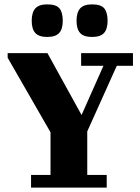

<svg xmlns="http://www.w3.org/2000/svg" viewBox="-20 -858 638 878"><path d="M15 -615H197L353 -332L453 -557H351V-615H588V-557H514L379 -257V-58H468V0H122V-58H211V-253L15 -594ZM125 -763Q125 -801 141.5 -819.5Q158 -838 196 -838Q237 -838 252 -819.5Q267 -801 267 -763Q267 -725 250.5 -707Q234 -689 196 -689Q158 -689 141.5 -707Q125 -725 125 -763ZM330 -763Q330 -801 346.5 -819.5Q363 -838 401 -838Q442 -838 457 -819.5Q472 -801 472 -763Q472 -725 455.5 -707Q439 -689 401 -689Q363 -689 346.5 -707Q330 -725 330 -763Z"/></svg>

Font: Bigshot One
Style: Regular
Weight: 400
Designer: Gesine Todt
Foundry: Gesine Todt
Version: Version 1.000